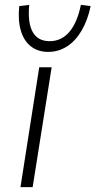

<svg xmlns="http://www.w3.org/2000/svg" viewBox="-20 -768 392 788"><path d="M64 0 141 -492H192L114 0ZM178 -555Q136 -555 107 -577.5Q78 -600 65.5 -642.5Q53 -685 59 -743L100 -748Q93 -675 114 -637Q135 -599 184 -599Q232 -599 264.5 -637Q297 -675 312 -748L352 -743Q340 -685 315 -642.5Q290 -600 255 -577.5Q220 -555 178 -555Z"/></svg>

Font: Nunito Sans 7pt ExtraLight
Style: Italic
Weight: 250
Italic angle: -9°
Designer: Vernon Adams
Foundry: Vernon Adams
Version: Version 3.101;gftools[0.9.27]